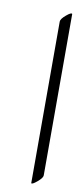

<svg xmlns="http://www.w3.org/2000/svg" viewBox="-71 -563 255 616"><g transform="rotate(10 56.5 -254.5)"><path d="M113.3 -6.3Q113.3 2 96.9 15.6Q80.6 29.3 78.1 24.9V-501.5Q78.1 -509.8 94.2 -523.4Q110.4 -537.1 113.3 -532.2Z"/></g></svg>

Font: ML-NILA05
Style: Regular
Weight: 400
Designer: CLT@C-DIT
Version: Version ML-NILA05 1.0